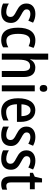

<svg xmlns="http://www.w3.org/2000/svg" viewBox="1148 -1948 810 3145"><g transform="rotate(90 1552.5 -375.0)"><path d="M355 -150C355 -235 304 -274 229 -314C154 -353 133 -370 133 -408C133 -445 160 -468 207 -468C248 -468 283 -454 318 -434L351 -512C306 -537 260 -550 207 -550C104 -550 37 -495 37 -405C37 -320 83 -281 162 -240C240 -202 257 -179 257 -143C257 -100 230 -73 176 -73C126 -73 73 -93 37 -116V-21C74 -2 119 10 177 10C288 10 355 -45 355 -150Z M636 10C681 10 721 0 755 -22V-107C720 -87 686 -75 645 -75C571 -75 534 -140 534 -267C534 -397 570 -464 644 -464C673 -464 704 -455 735 -440L764 -520C733 -538 692 -550 640 -550C505 -550 433 -447 433 -266C433 -79 503 10 636 10Z M957 -558V-760H858V0H957V-274C957 -402 985 -464 1065 -464C1119 -464 1143 -426 1143 -340V0H1241V-360C1241 -485 1190 -549 1087 -549C1030 -549 981 -521 957 -468H950C954 -492 957 -526 957 -558Z M1428 -745C1392 -745 1371 -725 1371 -683C1371 -642 1393 -621 1428 -621C1462 -621 1483 -642 1483 -683C1483 -724 1463 -745 1428 -745ZM1476 -540H1377V0H1476Z M1787 -549C1661 -549 1589 -448 1589 -266C1589 -99 1660 10 1807 10C1863 10 1909 -1 1953 -25V-110C1906 -83 1864 -71 1814 -71C1732 -71 1689 -130 1687 -248H1976V-308C1976 -450 1909 -549 1787 -549ZM1787 -471C1851 -471 1881 -407 1882 -322H1688C1693 -423 1729 -471 1787 -471Z M2371 -150C2371 -235 2320 -274 2245 -314C2170 -353 2149 -370 2149 -408C2149 -445 2176 -468 2223 -468C2264 -468 2299 -454 2334 -434L2367 -512C2322 -537 2276 -550 2223 -550C2120 -550 2053 -495 2053 -405C2053 -320 2099 -281 2178 -240C2256 -202 2273 -179 2273 -143C2273 -100 2246 -73 2192 -73C2142 -73 2089 -93 2053 -116V-21C2090 -2 2135 10 2193 10C2304 10 2371 -45 2371 -150Z M2760 -150C2760 -235 2709 -274 2634 -314C2559 -353 2538 -370 2538 -408C2538 -445 2565 -468 2612 -468C2653 -468 2688 -454 2723 -434L2756 -512C2711 -537 2665 -550 2612 -550C2509 -550 2442 -495 2442 -405C2442 -320 2488 -281 2567 -240C2645 -202 2662 -179 2662 -143C2662 -100 2635 -73 2581 -73C2531 -73 2478 -93 2442 -116V-21C2479 -2 2524 10 2582 10C2693 10 2760 -45 2760 -150Z M3023 -74C2984 -74 2967 -100 2967 -152V-460H3080V-540H2967V-659H2902L2874 -540L2810 -510V-460H2868V-147C2868 -36 2914 10 2995 10C3030 10 3063 3 3086 -9V-87C3066 -79 3044 -74 3023 -74Z"/></g></svg>

Font: Noto Sans Kannada Condensed Medium
Style: Regular
Weight: 500
Width: 3
Designer: Jelle Bosma - Monotype Design Team
Foundry: Monotype Imaging Inc.
Version: Version 2.005